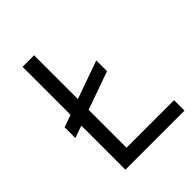

<svg xmlns="http://www.w3.org/2000/svg" viewBox="-190 -766 871 871"><g transform="rotate(-45 246.0 -330.0)"><path d="M104 0V-283L45 -262V-331L104 -352V-660H178V-379L361 -444V-375L178 -310V-67H483V0Z"/></g></svg>

Font: Bricolage Grotesque 96pt Light
Style: Regular
Weight: 300
Designer: Mathieu Triay
Foundry: Atelier Triay
Version: Version 1.001; ttfautohint (v1.8.4.7-5d5b);gftools[0.9.33.de